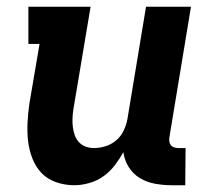

<svg xmlns="http://www.w3.org/2000/svg" viewBox="-20 -540 640 568"><path d="M200 8Q172 8 146 -1Q120 -10 102.5 -28.5Q85 -47 75.5 -72Q66 -97 63 -123.5Q60 -150 61.5 -178Q63 -206 67 -234L97 -410H64V-520H248L197 -216Q195 -203 194.5 -190Q194 -177 195.5 -164.5Q197 -152 201 -140.5Q205 -129 213 -120Q221 -111 233 -106.5Q245 -102 258 -102Q275 -102 292.5 -107.5Q310 -113 324 -125Q338 -137 346 -154Q354 -171 357 -188L412 -520H545L481 -133Q480 -127 481 -121Q482 -115 485.5 -110.5Q489 -106 495 -104Q501 -102 507 -102H529L528 8H488Q463 8 438.5 3.5Q414 -1 394 -13Q374 -25 361 -45.5Q348 -66 345 -90Q334 -70 319.5 -51Q305 -32 286 -18.5Q267 -5 244 1.5Q221 8 200 8Z"/></svg>

Font: Iosevka HT Extrabold Extended
Style: Italic
Weight: 800
Width: 7
Italic angle: -9°
Monospace: yes
Designer: Belleve Invis
Foundry: Belleve Invis
Version: Version 32.3.0; ttfautohint (v1.8.4)